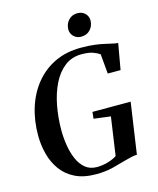

<svg xmlns="http://www.w3.org/2000/svg" viewBox="-138 -1053 951 1158"><g transform="rotate(-15 337.0 -474.0)"><path d="M317 9Q239.5 9 186.2 -17.5Q133 -44 100.8 -88.8Q68.5 -133.5 53.8 -189.2Q39 -245 38.5 -303.5Q38 -399.5 64.2 -481.5Q90.5 -563.5 140.8 -624.2Q191 -685 262.2 -718.5Q333.5 -752 423.5 -752Q475 -752 511 -747.2Q547 -742.5 572 -736.5Q597 -730.5 617 -726.5Q625 -724.5 632.8 -723.2Q640.5 -722 649.5 -721.5L621 -559.5H541L530 -682.5Q515.5 -693.5 489.2 -703.2Q463 -713 418 -713Q357 -713 312.5 -678.8Q268 -644.5 239 -586Q210 -527.5 196 -453.8Q182 -380 182 -301.5Q182 -253.5 189.8 -205.8Q197.5 -158 214.8 -118.5Q232 -79 261 -55.2Q290 -31.5 333.5 -31.5Q366.5 -31.5 400.8 -41.2Q435 -51 458 -66.5L492.5 -305L387.5 -318.5L392 -360H630.5L584 -41Q568 -41 549 -36.5Q530 -32 507.5 -26Q470 -15.5 423.8 -3.2Q377.5 9 317 9ZM444 -815.5Q425.5 -815.5 410.8 -824.2Q396 -833 387.8 -847.5Q379.5 -862 380 -879.5Q381 -913 402.5 -935.8Q424 -958.5 456.5 -958.5Q488 -958.5 506 -939.8Q524 -921 523.5 -895.5Q523 -863 501.8 -839.2Q480.5 -815.5 444 -815.5Z"/></g></svg>

Font: Merriweather 96pt SemiBold
Style: Italic
Weight: 600
Italic angle: -7.8°
Version: Version 2.101